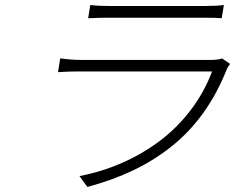

<svg xmlns="http://www.w3.org/2000/svg" viewBox="-20 -719 996 769"><path d="M869.3 -485.1 901.6 -463.1Q891 -448.9 888.1 -441.1Q849.8 -344.5 794.9 -267.8Q740.1 -191.1 669 -134.1Q598 -77.1 514.7 -37.3Q431.5 2.5 329.9 29.8L298.3 -13.8Q387.1 -30.9 467.7 -66.1Q548.3 -101.2 617.9 -153.1Q687.5 -204.9 742.4 -276.3Q797.2 -347.7 829.5 -432.9H295.8Q253.9 -432.9 212.4 -430L221.2 -485.1Q267.8 -479 303.3 -479H825.3Q853 -479 869.3 -485.1ZM333.1 -646 341.6 -698.9Q373.9 -695 418 -695H799Q846.9 -695 876.8 -698.9L867.9 -646Q847.3 -648.1 791.2 -648.1H410.2Q381.4 -648.1 333.1 -646Z"/></svg>

Font: Karasuma Gothic
Style: Light Italic
Weight: 300
Italic angle: 9.39998°
Designer: Rasmus Andersson / Ryoko Nishizuka
Foundry: rsms
Version: Version 1.00